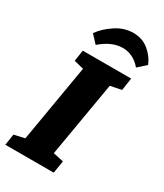

<svg xmlns="http://www.w3.org/2000/svg" viewBox="-222 -897 833 976"><g transform="rotate(30 194.0 -409.0)"><path d="M291 -525 216 -86 277 -73 265 0H-19L-9 -65L53 -79L130 -532L73 -546L83 -611H367L356 -538ZM83 -714Q111 -754 159.5 -786Q208 -818 262 -818Q315 -818 353 -786.5Q391 -755 407 -714L360 -672Q315 -725 253 -725Q189 -725 125 -669Z"/></g></svg>

Font: Grenze ExtraBold
Style: Italic
Weight: 800
Italic angle: -10°
Designer: Renata Polastri
Foundry: Omnibus-Type
Version: Version 1.002; ttfautohint (v1.8)